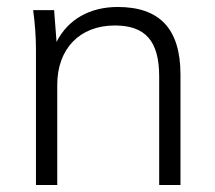

<svg xmlns="http://www.w3.org/2000/svg" viewBox="-20 -530 617 550"><path d="M83 -389V0H144V-287C144 -390 208 -457 309 -457C396 -457 436 -413 436 -311V0H497V-316C497 -449 436 -510 317 -510C238 -510 175 -475 142 -410L135 -501H75C80 -463 83 -425 83 -389Z"/></svg>

Font: Poppy and Pepper Light
Style: Regular
Weight: 300
Designer: Thy Ha
Foundry: Thy Ha
Version: Version 0.001;Glyphs 3.2 (3227)